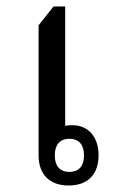

<svg xmlns="http://www.w3.org/2000/svg" viewBox="-20 -572 356 592"><path d="M192 0C252 0 284 -36 284 -93C284 -150 252 -186 203 -186C194 -186 185 -185 181 -184V-552H145L99 -494V-93C99 -34 133 0 192 0ZM194 -42C163 -42 149 -62 149 -93C149 -124 163 -144 194 -144C225 -144 239 -124 239 -93C239 -62 225 -42 194 -42Z"/></svg>

Font: Noto Serif Thai SemiCondensed
Style: Regular
Weight: 400
Width: 4
Designer: Monotype Design Team
Foundry: Monotype Imaging Inc.
Version: Version 2.002